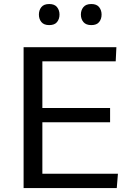

<svg xmlns="http://www.w3.org/2000/svg" viewBox="-20 -949 679 969"><path d="M99.1 0V-710.9H567.4L564 -639.6H193.8V-403.8H535.6V-332H193.8V-72.3H575.2L569.3 0ZM440.9 -822.3Q414.1 -822.3 401.1 -837.6Q388.2 -853 388.2 -875.5Q388.2 -897.5 400.9 -913.1Q413.6 -928.7 440.9 -928.7Q467.8 -928.7 480.2 -913.1Q492.7 -897.5 492.7 -875.5Q492.7 -853 480.2 -837.6Q467.8 -822.3 440.9 -822.3ZM228.5 -822.3Q201.7 -822.3 189 -837.6Q176.3 -853 176.3 -875.5Q176.3 -897.5 188.7 -913.1Q201.2 -928.7 228.5 -928.7Q255.4 -928.7 267.8 -913.1Q280.3 -897.5 280.3 -875.5Q280.3 -853 267.8 -837.6Q255.4 -822.3 228.5 -822.3Z"/></svg>

Font: Comme
Style: Regular
Weight: 400
Designer: Vernon Adams
Foundry: Vernon Adams
Version: Version 1.000;gftools[0.9.27]